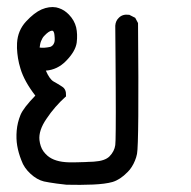

<svg xmlns="http://www.w3.org/2000/svg" viewBox="-20 -331 540 544"><path d="M168.5 192.4Q153.3 190.9 141.4 189.2Q129.4 187.5 120.1 186Q110.8 184.6 104.5 183.1Q94.7 180.7 85.2 175.3Q75.7 169.9 66.7 161.6Q57.6 153.3 51 143.8Q44.4 134.3 40.5 123Q32.2 102.1 28.8 82Q25.4 62 27.3 39.1Q29.3 16.1 38.1 -5.4Q46.4 -25.4 80.1 -60.1Q48.8 -100.6 38.1 -136.2Q35.6 -144 33.9 -151.4Q32.2 -158.7 31 -166Q29.8 -173.3 29.1 -180.4Q28.3 -187.5 28.1 -194.6Q27.8 -201.7 28.3 -209Q30.3 -244.6 53.7 -270Q76.7 -294.9 97.7 -304.2Q119.6 -313.5 139.2 -310.1Q143.1 -309.1 147 -307.9Q150.9 -306.6 154.5 -304.9Q158.2 -303.2 161.9 -300.8Q165.5 -298.3 168.7 -295.7Q171.9 -293 175.3 -289.6Q190.9 -273.4 195.8 -253.4Q200.2 -233.9 197.3 -210Q193.8 -185.5 167 -158.2Q142.6 -133.3 109.9 -130.9Q115.2 -118.7 120.6 -111.1Q126 -103.5 131.8 -100.1Q137.2 -97.2 141.6 -94.5Q146 -91.8 149.7 -89.6Q153.3 -87.4 156.2 -85.4Q168 -78.1 167 -60.1V-57.6L165 -56.2Q150.4 -43 137 -27.6Q123.5 -12.2 111.8 5.4Q88.9 38.6 91.8 65.9Q92.8 74.7 95.5 82.8Q98.1 90.8 103 97.7Q107.9 104.5 114.7 110.4Q135.3 127.9 174.8 128.9Q179.7 128.9 184.3 128.9Q189 128.9 193.6 128.9Q198.2 128.9 202.6 128.7Q207 128.4 211.7 128.4Q216.3 128.4 220.7 128.2Q225.1 127.9 229.2 127.7Q233.4 127.4 237.8 127.4Q242.2 127.4 246.1 127Q277.8 125 290.5 111.8Q304.2 97.7 306.6 80.1Q307.1 77.1 307.4 65.7Q307.6 54.2 307.9 34.7Q308.1 15.1 308.1 -13.4Q308.1 -42 307.9 -78.1Q307.6 -114.3 307.4 -159.7Q307.1 -205.1 306.6 -257.8V-258.3Q307.6 -272 316.4 -280.3Q327.1 -291.5 345.2 -289.1H346.7L347.2 -288.6L360.8 -281.7L362.8 -280.8L363.8 -279.3L370.6 -266.6L371.1 -265.1V-263.7Q374 75.7 368.2 105Q367.2 110.4 365.7 115Q364.3 119.6 362.3 124.3Q360.4 128.9 358.2 133.3Q356 137.7 353.3 141.8Q350.6 146 347.7 149.7Q344.7 153.3 341.3 156.7Q320.3 178.2 298.8 184.6Q278.3 190.4 243.2 191.9Q208 193.4 168.9 192.4ZM122.6 -198.2Q129.9 -201.2 132.8 -208Q134.8 -211.4 135 -217.3Q135.3 -223.1 134.3 -231.9Q133.8 -237.3 132.3 -240.2Q130.9 -243.2 129.6 -243.7Q128.4 -244.1 127 -244.1Q118.2 -243.2 105.5 -229.5Q102.5 -226.6 100.3 -222.7Q98.1 -218.8 96.4 -214.6Q94.7 -210.4 93.8 -205.8Q92.8 -201.2 92.3 -196.3Q104 -194.3 122.6 -198.2Z"/></svg>

Font: NaikaiFont
Style: SemiBold
Weight: 600
Version: Version 1.89